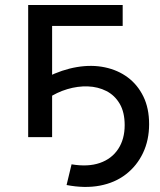

<svg xmlns="http://www.w3.org/2000/svg" viewBox="-20 -550 641 770"><path d="M93 0V-530H472V-446H166L189 -471V0ZM247 192 267 109Q333 120 380.5 103.5Q428 87 454 47.5Q480 8 480 -48Q480 -100 460 -134Q440 -168 406.5 -185Q373 -202 332.5 -203.5Q292 -205 250 -192.5Q208 -180 171 -155L169 -241Q229 -271 288.5 -281Q348 -291 400.5 -280Q453 -269 492.5 -239.5Q532 -210 555 -163Q578 -116 578 -52Q578 12 553.5 63.5Q529 115 485 149Q441 183 380.5 194.5Q320 206 247 192Z"/></svg>

Font: MOST Montserrat Medium
Style: Regular
Weight: 500
Designer: Julieta Ulanovsky
Foundry: Julieta Ulanovsky
Version: Version 8.000;March 11, 2024;FontCreator 15.0.0.2926 64-bit